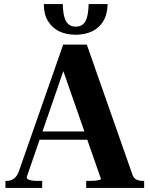

<svg xmlns="http://www.w3.org/2000/svg" viewBox="-20 -931 741 951"><path d="M164 -280H438L439 -239H149ZM280 -618 308 -620 112 -53Q112 -48 117 -44Q122 -40 134 -37.5Q146 -35 167 -35H189V0H7V-35H13Q34 -35 49.5 -46.5Q65 -58 74 -84L293 -710H410L636 -66Q643 -47 656.5 -41Q670 -35 689 -35H694V0H407V-35H422Q436 -35 449 -36Q462 -37 471 -39.5Q480 -42 480 -45ZM354 -759Q309 -759 274 -775.5Q239 -792 218 -826Q197 -860 197 -911H291Q292 -872 298.5 -847.5Q305 -823 319 -811Q333 -799 355 -799Q378 -799 391.5 -811Q405 -823 411.5 -847.5Q418 -872 419 -911H513Q512 -860 491.5 -826Q471 -792 435.5 -775.5Q400 -759 354 -759Z"/></svg>

Font: Roboto Serif 144pt SemiBold
Style: Regular
Weight: 600
Version: Version 1.008